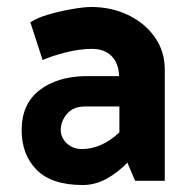

<svg xmlns="http://www.w3.org/2000/svg" viewBox="-20 -518 543 550"><path d="M154 -145Q154 -171 172 -192Q190 -213 224 -213H322V-139Q297 -115 269.5 -103Q242 -91 215 -91Q197 -91 183.5 -98.5Q170 -106 162 -118.5Q154 -131 154 -145ZM102 -346Q129 -358 169 -368Q209 -378 243 -378Q279 -378 299.5 -357.5Q320 -337 321 -301V-300H226Q144 -299 93 -259.5Q42 -220 42 -145Q42 -75 85 -31.5Q128 12 217 12Q253 12 285.5 -6Q318 -24 345 -52L367 0H452V-319Q452 -371 423.5 -411.5Q395 -452 347 -475Q299 -498 241 -498Q221 -498 186.5 -492Q152 -486 119 -476.5Q86 -467 67 -454Z"/></svg>

Font: Catamaran Thin
Style: Bold
Weight: 700
Version: Version 2.000